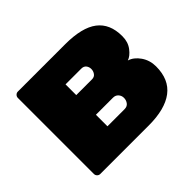

<svg xmlns="http://www.w3.org/2000/svg" viewBox="-151 -926 1153 1153"><g transform="rotate(-45 425.0 -350.0)"><path d="M806 -220Q806 -109 734 -54.5Q662 0 524 0H112Q101 0 93 -8Q85 -16 85 -27V-673Q85 -684 93 -692Q101 -700 112 -700H514Q656 -700 723.5 -648.5Q791 -597 791 -493V-490Q791 -442 765 -408Q739 -374 711 -365Q750 -353 778 -312.5Q806 -272 806 -220ZM479 -528H345V-437H479Q499 -437 509.5 -451.5Q520 -466 520 -484Q520 -502 509.5 -515Q499 -528 479 -528ZM490 -172Q513 -172 524.5 -187.5Q536 -203 536 -222V-223Q536 -242 523.5 -256Q511 -270 490 -270H345V-172Z"/></g></svg>

Font: Rubik Mono One
Style: Regular
Weight: 400
Designer: Hubert and Fischer with Elvire Volk Leonovitch (Cyrillic Expansion: Cyreal)
Foundry: Hubert and Fischer with Elvire Volk Leonovitch
Version: Version 2.000